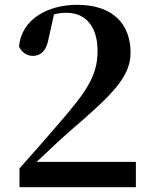

<svg xmlns="http://www.w3.org/2000/svg" viewBox="-20 -777 634 797"><path d="M61 0H544V-105H132C184 -154 235 -202 266 -229C440 -379 522 -455 522 -558C522 -676 450 -757 300 -757C178 -757 69 -697 59 -584C69 -561 91 -545 116 -545C144 -545 172 -560 182 -618L204 -717C221 -722 238 -724 255 -724C337 -724 385 -666 385 -565C385 -463 338 -396 230 -271C181 -214 122 -146 61 -78Z"/></svg>

Font: Noto Serif JP
Style: Bold
Weight: 700
Designer: Ryoko NISHIZUKA 西塚涼子 (kana & ideographs); Frank Grießhammer (Latin, Greek & Cyrillic); Wenlong ZHANG 张文龙 (bopomofo); San
Foundry: Adobe
Version: Version 2.001;hotconv 1.1.0;makeotfexe 2.6.0